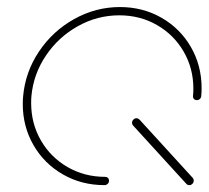

<svg xmlns="http://www.w3.org/2000/svg" viewBox="-20 -539 609 559"><path d="M544.1 -13.3Q544.1 -7.8 540.2 -3.9Q536.3 0 531.1 0Q526.3 0 523 -3.3L367 -174.1Q364.4 -177.4 364.4 -181.5Q364.4 -186.7 368.3 -190.7Q372.2 -194.8 377.4 -194.8Q381.5 -194.8 385.9 -191.1L541.5 -20.7Q544.1 -17.4 544.1 -13.3ZM297.4 -13Q297.4 -7.4 293.5 -3.7Q289.6 0 284.1 0Q217.4 0 163 -31.3Q108.5 -62.6 77.4 -116.7Q46.3 -170.7 46.3 -236.3Q46.3 -247.8 47.4 -259.3Q53.7 -329.6 93.7 -389.3Q133.7 -448.9 196.3 -483.7Q258.9 -518.5 329.3 -518.5Q395.9 -518.5 450.4 -487.2Q504.8 -455.9 535.9 -401.9Q567 -347.8 567 -282.2Q567 -271.1 565.9 -259.3Q565.6 -254.4 561.9 -250.9Q558.1 -247.4 553 -247.4Q548.1 -247.4 544.8 -250.7Q541.5 -254.1 541.9 -259.3Q543 -270.4 543 -280.7Q543 -340 514.6 -388.9Q486.3 -437.8 437 -466.1Q387.8 -494.4 327.4 -494.4Q263.3 -494.4 206.7 -462.8Q150 -431.1 113.7 -377.2Q77.4 -323.3 71.5 -259.3Q70.7 -252.2 70.7 -238.9Q70.7 -179.3 99.1 -130.2Q127.4 -81.1 176.7 -52.6Q225.9 -24.1 286.3 -24.1Q291.1 -24.1 294.3 -20.9Q297.4 -17.8 297.4 -13Z"/></svg>

Font: 26F Galaxy Sans Thin
Style: Italic
Weight: 100
Italic angle: -4.99998°
Designer: C₂₉H₂₅N₃O₅
Version: Version 1.200